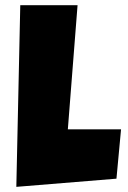

<svg xmlns="http://www.w3.org/2000/svg" viewBox="-20 -727 491 735"><path d="M425.8 -43 443.4 -231.9H239.7L276.9 -707H57.6L42.5 -11.7Z"/></svg>

Font: Luckiest Guy
Style: Regular
Weight: 400
Designer: Astigmatic (AOETI)
Foundry: Astigmatic (AOETI)
Version: Version 1.001